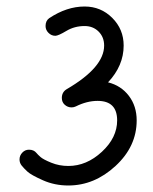

<svg xmlns="http://www.w3.org/2000/svg" viewBox="-20 -570 470 590"><path d="M40 -80Q40 -92 48.5 -101Q57 -110 69 -110Q84 -110 92 -100Q96 -95 104.5 -87.5Q113 -80 137.5 -70Q162 -60 190 -60Q246 -60 293 -103.5Q340 -147 340 -200Q340 -260 280 -260Q247 -260 213 -243Q207 -240 200 -240Q188 -240 179 -248Q170 -256 170 -269Q170 -287 185 -296Q300 -363 300 -430Q300 -456 283 -473Q266 -490 240 -490Q209 -490 184 -475Q159 -460 150 -460Q138 -460 129 -469Q120 -478 120 -490Q120 -506 131 -514Q185 -550 240 -550Q290 -550 325 -515Q360 -480 360 -430Q360 -368 312 -317Q352 -307 376 -275.5Q400 -244 400 -200Q400 -120 335 -60Q270 0 190 0Q148 0 112 -16Q76 -32 64.5 -42.5Q53 -53 46 -62Q40 -70 40 -80Z"/></svg>

Font: Pecita
Style: Book
Weight: 400
Width: 7
Version: Version 4.3